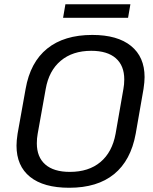

<svg xmlns="http://www.w3.org/2000/svg" viewBox="-20 -876 721 907"><path d="M58 -188Q58 -211 63 -244L101 -456Q123 -582 203 -646.5Q283 -711 416 -711Q535 -711 599 -659Q663 -607 663 -512Q663 -489 658 -456L621 -244Q598 -118 519 -53.5Q440 11 307 11Q186 11 122 -40.5Q58 -92 58 -188ZM526 -244 563 -456Q567 -477 567 -501Q567 -566 527 -601Q487 -636 411 -636Q323 -636 267 -589Q211 -542 196 -456L158 -244Q154 -223 154 -199Q154 -134 194 -99Q234 -64 310 -64Q399 -64 454.5 -110.5Q510 -157 526 -244ZM289 -856H596L585 -792H278Z"/></svg>

Font: KoHo Medium
Style: Italic
Weight: 500
Italic angle: -10°
Designer: Cadson Demak & Katatrad Team
Foundry: Cadson Demak Co.,Ltd.
Version: Version 1.000